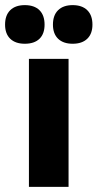

<svg xmlns="http://www.w3.org/2000/svg" viewBox="-52 -730 381 750"><path d="M154.8 -633.8Q154.8 -670.4 175 -690.2Q195.3 -710 231.9 -710Q268.6 -710 288.8 -690.2Q309.1 -670.4 309.1 -633.8Q309.1 -598.1 288.8 -578.6Q268.6 -559.1 231.9 -559.1Q195.3 -559.1 175 -578.6Q154.8 -598.1 154.8 -633.8ZM-32.2 -633.8Q-32.2 -670.4 -12 -690.2Q8.3 -710 44.9 -710Q82 -710 102.1 -690.2Q122.1 -670.4 122.1 -633.8Q122.1 -597.7 102.1 -578.4Q82 -559.1 44.9 -559.1Q8.3 -559.1 -12 -578.6Q-32.2 -598.1 -32.2 -633.8ZM61 0V-500H215.8V0Z"/></svg>

Font: Human Sans
Style: Bold
Weight: 700
Designer: Tim Radville
Foundry: Continuum
Version: Version 1.000;FEAKit 1.0